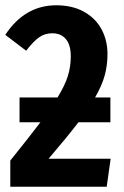

<svg xmlns="http://www.w3.org/2000/svg" viewBox="-24 -707 470 727"><path d="M395 -106 380 0H15V-99Q89 -191 129 -244H50V-338H194Q222 -384 233 -419.5Q244 -455 244 -494Q244 -537 225.5 -559Q207 -581 174 -581Q146 -581 124.5 -566Q103 -551 75 -515L-4 -575Q70 -687 189 -687Q250 -687 294 -662.5Q338 -638 360.5 -596Q383 -554 383 -502Q383 -460 372.5 -421.5Q362 -383 336 -338H394V-244H273Q231 -189 160 -106Z"/></svg>

Font: Fira Sans Compressed SemiBold
Style: Regular
Weight: 600
Width: 1
Designer: bBox Type GmbH & Carrois Corporate GbR & Edenspiekermann AG
Foundry: bBox Type GmbH & Carrois Corporate GbR & Edenspiekermann AG
Version: Version 4.301